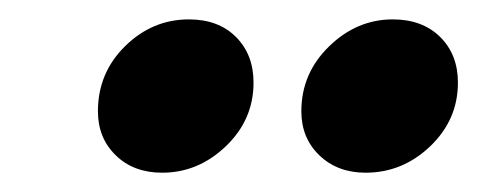

<svg xmlns="http://www.w3.org/2000/svg" viewBox="-20 -800 497 200"><path d="M148.9 -620.1Q119.1 -620.1 100.6 -638.2Q82 -656.2 82 -684.1Q82 -724.1 110.4 -752Q138.7 -779.8 176.8 -779.8Q207.5 -779.8 225.8 -761.5Q244.1 -743.2 244.1 -713.9Q244.1 -675.3 215.3 -647.7Q186.5 -620.1 148.9 -620.1ZM360.8 -620.1Q331.5 -620.1 312.7 -638.2Q293.9 -656.2 293.9 -684.1Q293.9 -723.6 322.8 -751.7Q351.6 -779.8 389.2 -779.8Q419.9 -779.8 438.5 -761.5Q457 -743.2 457 -713.9Q457 -675.3 428.2 -647.7Q399.4 -620.1 360.8 -620.1Z"/></svg>

Font: Poppins ExtraBold
Style: Italic
Weight: 800
Italic angle: -10°
Designer: Ninad Kale (Devanagari), Jonny Pinhorn (Latin)
Foundry: Indian Type Foundry
Version: Version 3.200;PS 1.000;hotconv 16.6.54;makeotf.lib2.5.65590